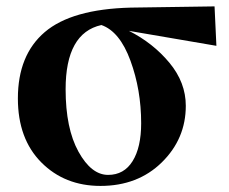

<svg xmlns="http://www.w3.org/2000/svg" viewBox="-20 -577 732 613"><path d="M325.2 -18.6Q376 -18.6 403.3 -62.5Q430.7 -106.4 430.7 -183.6Q430.7 -290 396.5 -383.3Q362.3 -476.6 303.7 -497.1Q189.5 -471.7 189.5 -292Q189.5 -167 230.5 -92.8Q271.5 -18.6 325.2 -18.6ZM670.9 -430.7 391.6 -478.5Q468.8 -439.5 521 -376.5Q573.2 -313.5 573.2 -239.3Q573.2 -133.8 496.6 -58.6Q419.9 16.6 300.8 16.6Q186.5 16.6 111.8 -58.6Q37.1 -133.8 37.1 -262.7Q37.1 -401.4 123 -474.6Q209 -547.9 397.5 -552.7L665 -556.6Z"/></svg>

Font: Bpmf Zihi Serif Heavy
Style: Heavy
Weight: 900
Foundry: But Ko
Version: Version 1.320